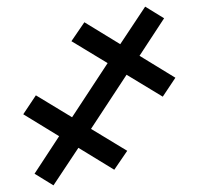

<svg xmlns="http://www.w3.org/2000/svg" viewBox="-20 -549 598 578"><path d="M84 -26 141 9 216 -104 324 -38 363 -95 254 -161 361 -324 470 -258 508 -315 400 -381 474 -494 417 -529 342 -416 234 -482 195 -425 304 -359 197 -196 88 -262 50 -205 158 -139Z"/></svg>

Font: Fixel Display 20240404
Style: Italic
Weight: 400
Italic angle: -10°
Designer: AlfaBravo + MacPaw
Foundry: Kyrylo Tkachov, Marchela Mozhyna, Serhii Makarenko, Maria Weinstein, Zakhar Kryvoshyya
Version: Version 1.211;Glyphs 3.2 (3225)